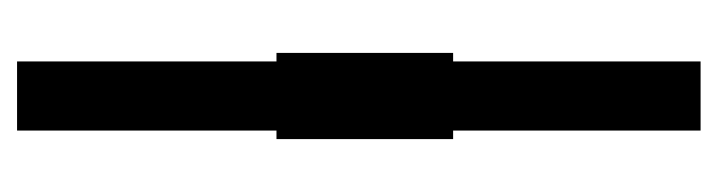

<svg xmlns="http://www.w3.org/2000/svg" viewBox="-328 -372 841 225"><g transform="rotate(90 92.5 -259.5)"><path d="M52 141V-163H42V-370H52V-660H133V-370H143V-163H133V141Z"/></g></svg>

Font: Bricolage Grotesque 48pt
Style: Regular
Weight: 400
Designer: Mathieu Triay
Foundry: Atelier Triay
Version: Version 1.000; ttfautohint (v1.8.4.7-5d5b);gftools[0.9.32]